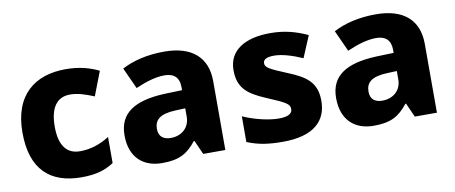

<svg xmlns="http://www.w3.org/2000/svg" viewBox="-56 -775 2369 1000"><g transform="rotate(-10 1129.0 -275.0)"><path d="M308 10C384 10 433 -5 479 -35V-173C432 -143 381 -125 323 -125C256 -125 215 -170 215 -273C215 -375 253 -425 322 -425C363 -425 401 -412 448 -393L497 -520C451 -543 394 -559 322 -559C160 -559 44 -472 44 -272C44 -76 143 10 308 10Z M844 -560C756 -560 679 -542 619 -510L670 -398C723 -421 775 -438 824 -438C872 -438 901 -415 901 -362V-346L807 -343C648 -336 565 -283 565 -166C565 -46 637 10 734 10C825 10 868 -15 915 -74H919L952 0H1069V-364C1069 -493 987 -560 844 -560ZM850 -248 901 -250V-206C901 -147 857 -111 801 -111C763 -111 737 -128 737 -170C737 -217 766 -245 850 -248Z M1606 -166C1606 -263 1553 -300 1459 -338C1365 -377 1346 -387 1346 -410C1346 -430 1366 -440 1404 -440C1445 -440 1499 -424 1553 -400L1601 -514C1534 -545 1474 -559 1404 -559C1270 -559 1183 -506 1183 -402C1183 -310 1228 -271 1326 -230C1426 -188 1444 -177 1444 -151C1444 -127 1423 -113 1372 -113C1324 -113 1248 -129 1184 -158V-22C1243 2 1295 10 1373 10C1533 10 1606 -57 1606 -166Z M1963 -560C1875 -560 1798 -542 1738 -510L1789 -398C1842 -421 1894 -438 1943 -438C1991 -438 2020 -415 2020 -362V-346L1926 -343C1767 -336 1684 -283 1684 -166C1684 -46 1756 10 1853 10C1944 10 1987 -15 2034 -74H2038L2071 0H2188V-364C2188 -493 2106 -560 1963 -560ZM1969 -248 2020 -250V-206C2020 -147 1976 -111 1920 -111C1882 -111 1856 -128 1856 -170C1856 -217 1885 -245 1969 -248Z"/></g></svg>

Font: Noto Sans Arabic ExtBd
Style: Regular
Weight: 800
Designer: Monotype Design Team, Nadine Chahine, Nizar Qandah and Khaled Hosny
Foundry: Monotype Imaging Inc.
Version: Version 2.012